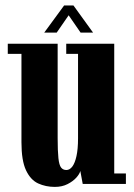

<svg xmlns="http://www.w3.org/2000/svg" viewBox="-20 -686 499 716"><path d="M184.5 11Q150.5 11 122.2 -2Q94 -15 77 -51Q60 -87 60 -155.5V-485H9V-523H195V-171Q195 -122.5 197.8 -96.5Q200.5 -70.5 207.8 -61.2Q215 -52 227.5 -52Q240 -52 249.8 -65Q259.5 -78 265.2 -104Q271 -130 271 -170V-485H227V-523H406V-39H449.5V0H288.5L279.5 -48.5Q277 -37.5 264.8 -23.8Q252.5 -10 232 0.5Q211.5 11 184.5 11ZM145 -564.5 219 -665.5H254L327 -564.5H280.5L236 -629L191.5 -564.5Z"/></svg>

Font: Imbue Thin 10pt ExtraBold
Style: Regular
Weight: 800
Version: Version 1.102